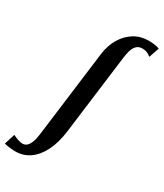

<svg xmlns="http://www.w3.org/2000/svg" viewBox="-381 -911 1074 1259"><g transform="rotate(30 156.0 -282.0)"><path d="M-40 251.5Q-59 251.5 -82.8 248.8Q-106.5 246 -125 241L-100 161Q-76 172.5 -57.2 178.2Q-38.5 184 -25.5 184Q-8 184 5.8 172.5Q19.5 161 29.2 136Q39 111 44 72L127 -582Q136 -651 167.2 -703.5Q198.5 -756 246.8 -785.5Q295 -815 354.5 -815Q378.5 -815 400 -812Q421.5 -809 437.5 -802.5L410.5 -725Q396 -737 380.5 -743.5Q365 -750 344.5 -750Q312 -750 293.2 -724.2Q274.5 -698.5 266.5 -636.5L190 -35.5Q178 58.5 145.8 122.2Q113.5 186 66 218.8Q18.5 251.5 -40 251.5Z"/></g></svg>

Font: Merriweather 36pt
Style: Bold Italic
Weight: 700
Italic angle: -7.8°
Version: Version 2.101